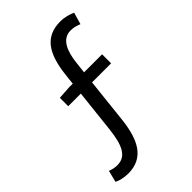

<svg xmlns="http://www.w3.org/2000/svg" viewBox="-249 -845 1054 1054"><g transform="rotate(-45 277.5 -318.5)"><path d="M130 -386H228L201 -140C189 -27 162 34 92 34C72 34 55 30 37 23L20 91C38 101 67 108 101 109C225 109 270 15 286 -120L315 -386H463V-456H323L331 -526C340 -603 366 -671 433 -671C461 -671 480 -663 496 -657L516 -726C495 -736 462 -746 428 -746C310 -746 259 -667 242 -519L235 -456H207L130 -451Z"/></g></svg>

Font: Source Han Sans JP
Style: Regular
Weight: 400
Designer: Ryoko NISHIZUKA 西塚涼子 (kana, bopomofo & ideographs); Paul D. Hunt (Latin, Greek & Cyrillic); Sandoll Communications 산돌커뮤니
Foundry: Adobe
Version: Version 2.004;hotconv 1.0.118;makeotfexe 2.5.65603